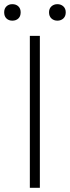

<svg xmlns="http://www.w3.org/2000/svg" viewBox="-35 -900 335 920"><path d="M108 0V-728H156V0ZM24 -801Q7 -801 -4 -811.5Q-15 -822 -15 -841Q-15 -859 -4 -869.5Q7 -880 24 -880Q42 -880 53 -869.5Q64 -859 64 -841Q64 -822 53 -811.5Q42 -801 24 -801ZM240 -801Q223 -801 211.5 -811.5Q200 -822 200 -841Q200 -859 211.5 -869.5Q223 -880 240 -880Q257 -880 268.5 -869.5Q280 -859 280 -841Q280 -822 268.5 -811.5Q257 -801 240 -801Z"/></svg>

Font: Noto Sans HK Thin ExtraLight
Style: Regular
Weight: 250
Version: Version 2.004-H2;hotconv 1.0.118;makeotfexe 2.5.65603